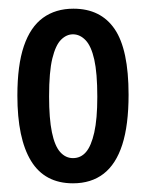

<svg xmlns="http://www.w3.org/2000/svg" viewBox="-20 -690 337 442"><path d="M148 -268Q83 -268 51.5 -319.5Q20 -371 20 -470Q20 -540 35 -584Q50 -628 79 -649Q108 -670 149 -670Q212 -670 244 -623Q276 -576 276 -472Q276 -402 261.5 -357Q247 -312 218.5 -290Q190 -268 148 -268ZM148 -326Q166 -326 178 -340Q190 -354 197 -385Q204 -416 204 -467Q204 -522 197 -553Q190 -584 177 -597.5Q164 -611 148 -611Q133 -611 120.5 -598.5Q108 -586 100.5 -555.5Q93 -525 93 -468Q93 -417 99.5 -385.5Q106 -354 118.5 -340Q131 -326 148 -326Z"/></svg>

Font: Bricolage Grotesque Condensed
Style: Regular
Weight: 400
Width: 3
Designer: Mathieu Triay
Foundry: Atelier Triay
Version: Version 1.000;gftools[0.9.30]